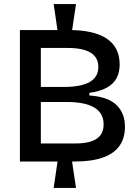

<svg xmlns="http://www.w3.org/2000/svg" viewBox="-20 -801 685 945"><path d="M264 -646 244 -781H354L334 -646ZM244 124 264 -11H334L354 124ZM78 -6V-653H324Q380 -653 425.5 -643Q471 -633 503 -612.5Q535 -592 552 -560Q569 -528 569 -483Q569 -445 554 -416.5Q539 -388 505.5 -369.5Q472 -351 420 -344V-331Q511 -325 553 -284.5Q595 -244 595 -177Q595 -121 568 -83Q541 -45 486 -25.5Q431 -6 347 -6ZM181 -95H352Q421 -95 455.5 -118Q490 -141 490 -189Q490 -244 444.5 -271.5Q399 -299 308 -299H181ZM181 -373H292Q379 -373 421.5 -397.5Q464 -422 464 -471Q464 -518 426.5 -541.5Q389 -565 312 -565H181Z"/></svg>

Font: Bricolage Grotesque 24pt Medium
Style: Regular
Weight: 500
Designer: Mathieu Triay
Foundry: Atelier Triay
Version: Version 1.001;gftools[0.9.33.dev8+g029e19f]